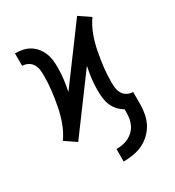

<svg xmlns="http://www.w3.org/2000/svg" viewBox="-176 -631 851 934"><g transform="rotate(-30 250.0 -163.5)"><path d="M243 200V130Q260 130 277.5 127Q295 124 311 116Q327 108 339.5 96Q352 84 360 68Q368 52 371 35Q374 18 374 0V-18Q356 -28 341.5 -44Q327 -60 319 -79.5Q311 -99 308.5 -120.5Q306 -142 306 -163Q306 -196 310 -228.5Q314 -261 321 -293L99 7L68 -14L37 -35Q61 -69 75.5 -108.5Q90 -148 98 -189Q106 -230 111 -271.5Q116 -313 116 -355Q116 -372 114 -388.5Q112 -405 103.5 -419.5Q95 -434 80 -442Q65 -450 48 -450V-520Q69 -520 89.5 -516Q110 -512 128 -501.5Q146 -491 159.5 -474.5Q173 -458 181 -439Q189 -420 191.5 -399Q194 -378 194 -357Q194 -324 190 -291.5Q186 -259 179 -227L401 -527L432 -506L463 -485Q439 -451 424.5 -411.5Q410 -372 402 -331Q394 -290 389 -248.5Q384 -207 384 -165Q384 -148 386 -131.5Q388 -115 396.5 -100.5Q405 -86 420 -78Q435 -70 452 -70V0Q452 27 446.5 54.5Q441 82 428 106Q415 130 394.5 149Q374 168 349.5 179.5Q325 191 297.5 195.5Q270 200 243 200Z"/></g></svg>

Font: Iosevka Gothic
Style: Regular
Weight: 400
Monospace: yes
Designer: Belleve Invis
Foundry: Belleve Invis
Version: Version 15.5.1; ttfautohint (v1.8.4)